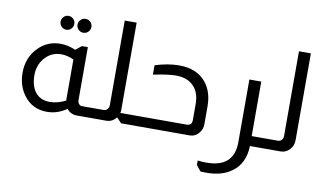

<svg xmlns="http://www.w3.org/2000/svg" viewBox="-90 -914 2277 1350"><g transform="rotate(10 1048.5 -239.0)"><path d="M305 -680Q325 -680 339.5 -665.5Q354 -651 354 -631Q354 -610 339.5 -595.5Q325 -581 305 -581Q285 -581 270.5 -595.5Q256 -610 256 -631Q256 -651 270.5 -665.5Q285 -680 305 -680ZM426 -680Q447 -680 461.5 -665.5Q476 -651 476 -631Q476 -610 461.5 -595.5Q447 -581 426 -581Q406 -581 391.5 -595.5Q377 -610 377 -631Q377 -651 391.5 -665.5Q406 -680 426 -680ZM476 -487V-109Q476 -91 486 -81Q495 -71 506 -71H526V0H484Q438 0 411 -35Q346 11 271 11Q166 11 105 -71Q55 -138 55 -231Q55 -340 127 -412Q191 -477 284 -477Q337 -477 391 -453L434 -487ZM391 -383Q347 -405 302 -405Q226 -405 179 -345Q140 -296 140 -229Q140 -149 178 -103Q215 -61 278 -61Q332 -61 391 -90Z M784 -716V-95Q784 -83 781 -71H834V0H799L766 -35H763Q736 0 693 0H519V-71H661Q680 -71 691 -86Q699 -96 699 -109V-716Z M960 -443Q1052 -472 1132 -472Q1256 -472 1321 -395Q1377 -329 1377 -222V-95Q1377 -61 1356 -35Q1330 0 1287 0H827V-71H1254Q1292 -71 1292 -109V-225Q1292 -303 1251 -348Q1206 -398 1120 -398Q1068 -398 960 -376Z M1719 -460V-71H1770V0H1719Q1716 125 1630 187Q1561 238 1451 238Q1434 238 1408 237L1375 196V164Q1404 168 1438 168Q1634 168 1634 -12V-460Z M2028 -716V-95Q2028 -56 2002 -29Q1975 0 1937 0H1763V-71H1905Q1924 -71 1934 -84Q1943 -95 1943 -109V-716Z"/></g></svg>

Font: Almarai
Style: Regular
Weight: 400
Designer: Boutros International 2019
Foundry: Created by Boutros International 2019
Version: Version 1.10